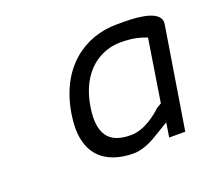

<svg xmlns="http://www.w3.org/2000/svg" viewBox="-74 -837 606 550"><g transform="rotate(-20 229.0 -562.0)"><path d="M119 -546C100 -428 161 -380 249 -380C272 -380 299 -391 323 -406L366 -432L359 -388H408L458 -698C464 -735 405 -744 351 -744H329C230 -744 140 -681 119 -546ZM177 -547C194 -654 262 -692 321 -692C342 -692 364 -690 383 -684L400 -678L370 -488L356 -480C338 -463 300 -432 259 -432C208 -432 162 -451 177 -547Z"/></g></svg>

Font: Charger Static
Style: Obl
Weight: 1000
Designer: Jasper
Foundry: KineticPlasma Fonts/Cannot Into Space Fonts
Version: Version 1.1